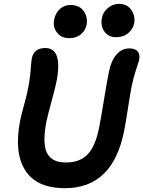

<svg xmlns="http://www.w3.org/2000/svg" viewBox="-20 -963 743 996"><path d="M581.1 -770Q543 -770 521.7 -799.1Q500.5 -828.1 508.8 -871.1Q515.1 -901.9 540.8 -922.4Q566.4 -942.9 597.2 -942.9Q640.1 -942.9 661.6 -910.9Q683.1 -878.9 675.8 -840.8Q669.9 -812.5 645.5 -791.3Q621.1 -770 581.1 -770ZM337.9 -765.1Q297.9 -765.1 275.4 -794.4Q252.9 -823.7 261.2 -862.8Q268.1 -896 290.8 -916.5Q313.5 -937 345.2 -937Q392.1 -937 414.3 -905.3Q436.5 -873.5 429.2 -834Q422.9 -804.7 399.7 -784.9Q376.5 -765.1 337.9 -765.1ZM316.9 13.2Q168.5 13.2 110.1 -80.6Q51.8 -174.3 85 -339.8Q90.8 -367.7 104.7 -418.2Q118.7 -468.8 122.1 -486.8Q135.3 -549.8 138.7 -597.2Q142.1 -644.5 145 -660.2Q156.2 -713.9 214.8 -713.9Q308.1 -713.9 272 -534.2Q265.6 -504.9 246.6 -434.6Q227.5 -364.3 221.2 -334Q211.4 -284.7 210.7 -247.3Q210 -210 217.3 -186Q224.6 -162.1 240.2 -147.2Q255.9 -132.3 276.1 -126.2Q296.4 -120.1 324.2 -120.1Q393.6 -120.1 434.3 -162.1Q475.1 -204.1 494.1 -300.8Q505.4 -358.4 519.5 -446.5Q533.7 -534.7 544.9 -589.8Q555.7 -646.5 583.3 -679.2Q610.8 -711.9 651.9 -711.9Q680.2 -711.9 693.6 -697.3Q707 -682.6 702.1 -653.8Q700.2 -644.5 686.3 -603Q672.4 -561.5 663.1 -516.1Q656.2 -481.9 644.3 -404.1Q632.3 -326.2 624 -284.2Q565.4 13.2 316.9 13.2Z"/></svg>

Font: Shantell Sans Normal
Style: Italic
Weight: 600
Italic angle: -11.31°
Designer: Stephen Nixon, Anya Danilova, Shantell Martin
Foundry: Arrow Type
Version: Version 1.006;[559af2be0]